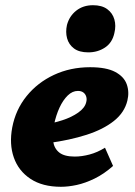

<svg xmlns="http://www.w3.org/2000/svg" viewBox="-20 -701 517 737"><path d="M214 16Q143 16 97 -14.5Q51 -45 33 -96.5Q15 -148 27 -212Q40 -280 82 -332Q124 -384 187 -413.5Q250 -443 326 -443Q388 -443 422 -425Q456 -407 466.5 -377.5Q477 -348 469 -315Q458 -269 417 -236.5Q376 -204 312 -183.5Q248 -163 167 -152L150 -223Q184 -228 219.5 -239.5Q255 -251 280.5 -269Q306 -287 311 -309Q314 -320 311 -330Q308 -340 300 -346Q292 -352 279 -352Q258 -352 240 -334.5Q222 -317 208.5 -288Q195 -259 187 -221Q180 -186 184 -158.5Q188 -131 207.5 -115.5Q227 -100 267 -100Q294 -100 324 -108Q354 -116 383 -134L414 -64Q379 -33 343 -15.5Q307 2 274.5 9Q242 16 214 16ZM319 -500Q284 -500 264 -515Q244 -530 237.5 -554Q231 -578 237 -605Q246 -639 272.5 -660Q299 -681 337 -681Q371 -681 391.5 -666Q412 -651 419 -626.5Q426 -602 419 -574Q411 -537 383 -518.5Q355 -500 319 -500Z"/></svg>

Font: Ysabeau Office Black
Style: Italic
Weight: 900
Italic angle: -12°
Designer: Christian Thalmann (Catharsis Fonts)
Version: Version 2.001;gftools[0.9.30]; featfreeze: tnum,lnum,ss02